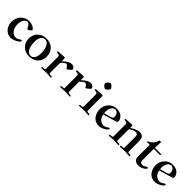

<svg xmlns="http://www.w3.org/2000/svg" viewBox="358 -2239 3748 3748"><g transform="rotate(45 2232.0 -364.5)"><path d="M39.1 -227.5Q39.1 -275.4 56.6 -321.3Q74.2 -367.2 104.5 -401.4Q134.8 -435.5 179.7 -456.5Q224.6 -477.5 275.4 -477.5Q337.9 -477.5 389.6 -451.2Q412.1 -438.5 427.7 -424.3Q443.4 -410.2 443.4 -398.4Q443.4 -386.7 416.5 -362.3Q389.6 -337.9 376 -337.9Q365.2 -337.9 356.9 -346.7Q348.6 -355.5 339.8 -374Q309.6 -444.3 263.7 -444.3Q220.7 -444.3 189 -398.9Q157.2 -353.5 157.2 -274.4Q157.2 -181.6 200.7 -122.1Q244.1 -62.5 318.4 -62.5Q335.9 -62.5 357.4 -70.8Q378.9 -79.1 390.6 -87.9Q418 -109.4 431.6 -109.4Q438.5 -109.4 442.9 -105Q447.3 -100.6 447.3 -93.8Q447.3 -78.1 415.5 -52.7Q383.8 -27.3 335.4 -7.8Q287.1 11.7 247.1 11.7Q160.2 11.7 99.6 -56.6Q39.1 -125 39.1 -227.5Z M579.1 -54.7Q508.8 -123 508.8 -231Q508.8 -338.9 579.1 -407.2Q649.4 -475.6 759.8 -475.6Q870.1 -475.6 940.4 -407.2Q1010.7 -338.9 1010.7 -231Q1010.7 -123 940.4 -54.7Q870.1 13.7 759.8 13.7Q649.4 13.7 579.1 -54.7ZM633.8 -267.6Q633.8 -154.3 669.9 -85.4Q706.1 -16.6 768.6 -16.6Q825.2 -16.6 855.5 -65.9Q885.7 -115.2 885.7 -194.3Q885.7 -306.6 849.6 -376Q813.5 -445.3 751 -445.3Q694.3 -445.3 664.1 -396.5Q633.8 -347.7 633.8 -267.6Z M1085 -7.8Q1085 -23.4 1098.6 -23.4L1140.6 -26.4Q1152.3 -27.3 1159.2 -32.2Q1166 -37.1 1166 -49.8V-382.8Q1166 -398.4 1162.1 -405.8Q1158.2 -413.1 1148.4 -418Q1134.8 -425.8 1101.6 -427.7Q1094.7 -427.7 1092.3 -428.7Q1089.8 -429.7 1087.4 -432.6Q1085 -435.5 1085 -441.4Q1085 -451.2 1088.4 -454.6Q1091.8 -458 1101.6 -458Q1136.7 -458 1181.6 -462.9Q1239.3 -467.8 1255.9 -467.8Q1266.6 -467.8 1272 -463.4Q1277.3 -459 1277.8 -454.1Q1278.3 -449.2 1278.3 -439.5V-377L1281.2 -373Q1383.8 -472.7 1453.1 -472.7Q1495.1 -472.7 1520.5 -450.2Q1545.9 -427.7 1545.9 -408.2Q1545.9 -399.4 1511.7 -368.2Q1470.7 -332 1458 -332Q1451.2 -332 1445.3 -336.9Q1439.5 -341.8 1432.6 -355.5Q1419.9 -376 1407.2 -387.7Q1394.5 -399.4 1377.9 -399.4Q1339.8 -399.4 1278.3 -324.2V-49.8Q1278.3 -37.1 1285.2 -32.2Q1292 -27.3 1303.7 -26.4L1345.7 -23.4Q1359.4 -23.4 1359.4 -7.8Q1359.4 5.9 1349.6 5.9Q1329.1 5.9 1289.1 2Q1252 -2 1221.7 -2Q1191.4 -2 1155.3 2Q1115.2 5.9 1095.7 5.9Q1085 5.9 1085 -7.8Z M1608.4 -7.8Q1608.4 -23.4 1622.1 -23.4L1664.1 -26.4Q1675.8 -27.3 1682.6 -32.2Q1689.5 -37.1 1689.5 -49.8V-382.8Q1689.5 -398.4 1685.5 -405.8Q1681.6 -413.1 1671.9 -418Q1658.2 -425.8 1625 -427.7Q1618.2 -427.7 1615.7 -428.7Q1613.3 -429.7 1610.8 -432.6Q1608.4 -435.5 1608.4 -441.4Q1608.4 -451.2 1611.8 -454.6Q1615.2 -458 1625 -458Q1660.2 -458 1705.1 -462.9Q1762.7 -467.8 1779.3 -467.8Q1790 -467.8 1795.4 -463.4Q1800.8 -459 1801.3 -454.1Q1801.8 -449.2 1801.8 -439.5V-377L1804.7 -373Q1907.2 -472.7 1976.6 -472.7Q2018.6 -472.7 2043.9 -450.2Q2069.3 -427.7 2069.3 -408.2Q2069.3 -399.4 2035.2 -368.2Q1994.1 -332 1981.4 -332Q1974.6 -332 1968.8 -336.9Q1962.9 -341.8 1956.1 -355.5Q1943.4 -376 1930.7 -387.7Q1918 -399.4 1901.4 -399.4Q1863.3 -399.4 1801.8 -324.2V-49.8Q1801.8 -37.1 1808.6 -32.2Q1815.4 -27.3 1827.1 -26.4L1869.1 -23.4Q1882.8 -23.4 1882.8 -7.8Q1882.8 5.9 1873 5.9Q1852.5 5.9 1812.5 2Q1775.4 -2 1745.1 -2Q1714.8 -2 1678.7 2Q1638.7 5.9 1619.1 5.9Q1608.4 5.9 1608.4 -7.8Z M2209.5 -615.7Q2180.7 -644.5 2180.7 -665Q2180.7 -685.5 2209.5 -714.4Q2238.3 -743.2 2258.8 -743.2Q2279.3 -743.2 2308.1 -714.4Q2336.9 -685.5 2336.9 -665Q2336.9 -644.5 2308.1 -615.7Q2279.3 -586.9 2258.8 -586.9Q2238.3 -586.9 2209.5 -615.7ZM2127 -7.8Q2127 -23.4 2140.6 -23.4L2182.6 -26.4Q2194.3 -27.3 2201.2 -32.2Q2208 -37.1 2208 -49.8V-382.8Q2208 -398.4 2204.1 -405.8Q2200.2 -413.1 2191.4 -418Q2175.8 -425.8 2143.6 -427.7Q2136.7 -427.7 2133.8 -428.7Q2130.9 -429.7 2128.9 -432.6Q2127 -435.5 2127 -441.4Q2127 -451.2 2130.4 -454.6Q2133.8 -458 2142.6 -458Q2177.7 -458 2222.7 -462.9Q2281.2 -467.8 2298.8 -467.8Q2308.6 -467.8 2313.5 -463.4Q2318.4 -459 2319.3 -454.1Q2320.3 -449.2 2320.3 -439.5V-49.8Q2320.3 -37.1 2327.1 -32.2Q2334 -27.3 2345.7 -26.4L2387.7 -23.4Q2401.4 -23.4 2401.4 -7.8Q2401.4 5.9 2390.6 5.9Q2371.1 5.9 2331.1 2Q2294.9 -2 2264.6 -2Q2234.4 -2 2197.3 2Q2157.2 5.9 2136.7 5.9Q2127 5.9 2127 -7.8Z M2464.8 -232.4Q2464.8 -336.9 2532.2 -407.2Q2599.6 -477.5 2696.3 -477.5Q2746.1 -477.5 2786.1 -462.4Q2826.2 -447.3 2847.7 -423.3Q2869.1 -399.4 2879.9 -375Q2890.6 -350.6 2890.6 -328.1Q2890.6 -296.9 2859.4 -289.1L2585.9 -209Q2597.7 -140.6 2641.6 -100.1Q2685.5 -59.6 2744.1 -59.6Q2781.2 -59.6 2824.2 -91.8Q2848.6 -109.4 2859.4 -109.4Q2875 -109.4 2875 -94.7Q2875 -82 2856 -63.5Q2836.9 -44.9 2808.6 -28.3Q2780.3 -11.7 2744.1 0Q2708 11.7 2677.7 11.7Q2627 11.7 2585.9 -9.3Q2544.9 -30.3 2519 -64.9Q2493.2 -99.6 2479 -143.1Q2464.8 -186.5 2464.8 -232.4ZM2578.1 -277.3Q2578.1 -254.9 2580.1 -238.3L2739.3 -284.2Q2759.8 -290 2768.1 -301.3Q2776.4 -312.5 2776.4 -335.9Q2776.4 -355.5 2771.5 -373Q2766.6 -390.6 2756.3 -407.2Q2746.1 -423.8 2727.1 -434.1Q2708 -444.3 2682.6 -444.3Q2640.6 -444.3 2609.4 -398.9Q2578.1 -353.5 2578.1 -277.3Z M2950.2 -7.8Q2950.2 -23.4 2963.9 -23.4L3005.9 -26.4Q3017.6 -27.3 3024.4 -32.2Q3031.2 -37.1 3031.2 -49.8V-382.8Q3031.2 -398.4 3027.3 -405.8Q3023.4 -413.1 3014.6 -418Q2999 -425.8 2966.8 -427.7Q2960 -427.7 2957 -428.7Q2954.1 -429.7 2952.1 -432.6Q2950.2 -435.5 2950.2 -441.4Q2950.2 -451.2 2953.6 -454.6Q2957 -458 2965.8 -458Q3001 -458 3045.9 -462.9Q3104.5 -467.8 3122.1 -467.8Q3131.8 -467.8 3136.7 -463.4Q3141.6 -459 3142.6 -454.1Q3143.6 -449.2 3143.6 -439.5V-401.4L3147.5 -398.4Q3184.6 -421.9 3208 -434.6Q3231.4 -447.3 3266.6 -460Q3301.8 -472.7 3328.1 -472.7Q3395.5 -472.7 3422.9 -439.5Q3450.2 -406.2 3450.2 -339.8V-49.8Q3450.2 -37.1 3457 -32.2Q3463.9 -27.3 3475.6 -26.4L3517.6 -23.4Q3531.2 -23.4 3531.2 -7.8Q3531.2 5.9 3520.5 5.9Q3501 5.9 3460.9 2Q3424.8 -2 3394.5 -2Q3364.3 -2 3327.1 2Q3287.1 5.9 3266.6 5.9Q3256.8 5.9 3256.8 -7.8Q3256.8 -23.4 3270.5 -23.4L3312.5 -26.4Q3324.2 -27.3 3331.1 -32.2Q3337.9 -37.1 3337.9 -49.8V-352.5Q3337.9 -363.3 3335.4 -374Q3333 -384.8 3326.2 -395Q3319.3 -405.3 3306.2 -411.6Q3293 -418 3274.4 -418Q3224.6 -418 3143.6 -361.3V-49.8Q3143.6 -37.1 3150.4 -32.2Q3157.2 -27.3 3168.9 -26.4L3210.9 -23.4Q3224.6 -23.4 3224.6 -7.8Q3224.6 5.9 3213.9 5.9Q3194.3 5.9 3154.3 2Q3118.2 -2 3087.9 -2Q3057.6 -2 3020.5 2Q2980.5 5.9 2960 5.9Q2950.2 5.9 2950.2 -7.8Z M3565.4 -439.5Q3565.4 -445.3 3567.4 -449.2Q3569.3 -453.1 3572.3 -455.1Q3575.2 -457 3582 -459Q3629.9 -478.5 3670.9 -525.4Q3686.5 -543 3699.7 -568.4Q3712.9 -593.8 3719.7 -620.1Q3721.7 -627.9 3728 -629.9Q3734.4 -631.8 3746.1 -631.8Q3766.6 -631.8 3766.6 -614.3Q3766.6 -605.5 3764.6 -580.1Q3758.8 -515.6 3758.8 -461.9H3932.6Q3935.5 -461.9 3938 -460Q3940.4 -458 3940.4 -455.1Q3940.4 -449.2 3934.6 -440.9Q3928.7 -432.6 3921.9 -432.6H3758.8V-116.2Q3758.8 -50.8 3825.2 -50.8Q3857.4 -50.8 3900.4 -84Q3914.1 -95.7 3920.9 -95.7Q3926.8 -95.7 3935.1 -86.9Q3943.4 -78.1 3943.4 -74.2Q3943.4 -64.5 3920.4 -43.9Q3897.5 -23.4 3858.4 -5.9Q3819.3 11.7 3782.2 11.7Q3715.8 11.7 3681.2 -18.1Q3646.5 -47.9 3646.5 -104.5V-432.6H3573.2Q3570.3 -432.6 3567.9 -434.6Q3565.4 -436.5 3565.4 -439.5Z M4009.8 -232.4Q4009.8 -336.9 4077.1 -407.2Q4144.5 -477.5 4241.2 -477.5Q4291 -477.5 4331.1 -462.4Q4371.1 -447.3 4392.6 -423.3Q4414.1 -399.4 4424.8 -375Q4435.5 -350.6 4435.5 -328.1Q4435.5 -296.9 4404.3 -289.1L4130.9 -209Q4142.6 -140.6 4186.5 -100.1Q4230.5 -59.6 4289.1 -59.6Q4326.2 -59.6 4369.1 -91.8Q4393.6 -109.4 4404.3 -109.4Q4419.9 -109.4 4419.9 -94.7Q4419.9 -82 4400.9 -63.5Q4381.8 -44.9 4353.5 -28.3Q4325.2 -11.7 4289.1 0Q4252.9 11.7 4222.7 11.7Q4171.9 11.7 4130.9 -9.3Q4089.8 -30.3 4064 -64.9Q4038.1 -99.6 4023.9 -143.1Q4009.8 -186.5 4009.8 -232.4ZM4123 -277.3Q4123 -254.9 4125 -238.3L4284.2 -284.2Q4304.7 -290 4313 -301.3Q4321.3 -312.5 4321.3 -335.9Q4321.3 -355.5 4316.4 -373Q4311.5 -390.6 4301.3 -407.2Q4291 -423.8 4272 -434.1Q4252.9 -444.3 4227.5 -444.3Q4185.5 -444.3 4154.3 -398.9Q4123 -353.5 4123 -277.3Z"/></g></svg>

Font: Monomakh Unicode TT
Style: Medium
Weight: 500
Designer: Alexey Kryukov, Aleksandr Andreev
Version: Version 1.1